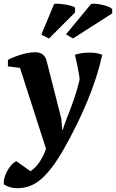

<svg xmlns="http://www.w3.org/2000/svg" viewBox="-34 -789 615 1018"><path d="M72 -429 8 -437V-471Q13 -475 28 -481.5Q43 -488 63.5 -495Q84 -502 107 -507Q130 -512 152 -512Q179 -512 194 -499Q209 -486 214 -463L291 -160L296 -100H298L319 -159Q339 -207 358 -262.5Q377 -318 388 -366Q388 -377 384.5 -396.5Q381 -416 377 -436.5Q373 -457 369 -474.5Q365 -492 363 -498Q377 -504 398 -507Q419 -510 440 -510Q461 -510 479 -507Q497 -504 508 -498Q482 -379 428.5 -251Q375 -123 305 0Q247 103 189.5 156Q132 209 57 209Q36 209 18.5 203.5Q1 198 -13 189Q-16 175 -11 156Q-6 137 3.5 119Q13 101 26 86Q39 71 53 66L128 119Q135 114 146 104.5Q157 95 168 80.5Q179 66 190 46Q201 26 210 0ZM253 -768Q259 -770 276 -769Q293 -768 311.5 -765Q330 -762 345.5 -757.5Q361 -753 364 -747V-723L226 -585L185 -605ZM449 -768Q456 -770 472 -769Q488 -768 506 -764Q524 -760 539.5 -754Q555 -748 561 -740V-718L353 -585L316 -607Z"/></svg>

Font: PT Serif
Style: Bold Italic
Weight: 700
Italic angle: -12°
Designer: A.Korolkova, O.Umpeleva, V.Yefimov
Foundry: ParaType Ltd
Version: Version 1.000W OFL